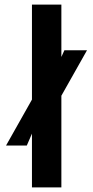

<svg xmlns="http://www.w3.org/2000/svg" viewBox="-20 -820 407 840"><path d="M6.5 -183.4 124.3 -392.3 220 -507.8 261.7 -600H360.6L233.5 -374.6L127.5 -253.2L97.3 -183.4ZM119.8 0V-800H248.5V0Z"/></svg>

Font: Big Shoulders Stencil Text SC Thin
Style: Regular
Weight: 100
Designer: Patric King
Foundry: XO Type Co
Version: Version 2.001